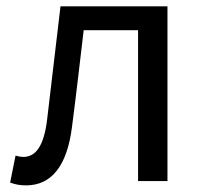

<svg xmlns="http://www.w3.org/2000/svg" viewBox="-20 -563 633 597"><path d="M60.8 13.4C140.2 13.4 188.3 -47 203.7 -167.3C216.9 -268.4 228.3 -368.5 240.2 -469H409.3V0H500.7V-543.4H168.1C153.9 -425.7 140.4 -307.8 126.4 -190.5C116.6 -110.1 91.6 -75.1 53 -75.1C43.2 -75.1 36.1 -77.1 28.3 -79.1L11.5 4.7C26.8 10.2 40.5 13.4 60.8 13.4Z"/></svg>

Font: Source Han Sans JP VF
Style: Regular
Weight: 250
Designer: Ryoko NISHIZUKA 西塚涼子 (kana, bopomofo & ideographs); Paul D. Hunt (Latin, Greek & Cyrillic); Sandoll Communications 산돌커뮤니
Foundry: Adobe
Version: Version 2.004;hotconv 1.0.118;makeotfexe 2.5.65603